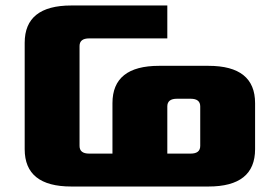

<svg xmlns="http://www.w3.org/2000/svg" viewBox="-20 -680 1010 700"><path d="M70 -136V-524Q70 -660 240 -660H590V-540H305Q270 -540 270 -512V-148Q270 -120 305 -120H390V-304Q390 -440 560 -440H740Q910 -440 910 -304V-136Q910 0 740 0H240Q70 0 70 -136ZM590 -120H675Q710 -120 710 -148V-292Q710 -320 675 -320H625Q590 -320 590 -292Z"/></svg>

Font: Xolonium
Style: Bold
Weight: 700
Designer: Severin Meyer
Version: Version 4.2